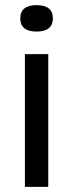

<svg xmlns="http://www.w3.org/2000/svg" viewBox="-20 -728 285 748"><path d="M77 0V-517H168V0ZM122 -605Q91 -605 75 -618Q59 -631 59 -656Q59 -682 75 -695Q91 -708 122 -708Q154 -708 170 -695Q186 -682 186 -656Q186 -631 170 -618Q154 -605 122 -605Z"/></svg>

Font: Bricolage Grotesque 48pt Condensed ExtraBold
Style: Regular
Weight: 400
Version: Version 1.000;gftools[0.9.30]